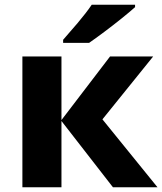

<svg xmlns="http://www.w3.org/2000/svg" viewBox="-20 -786 681 806"><path d="M442 -549H623L410 -285L641 0H454L238 -278V0H74V-549H238V-282ZM547 -766H365Q342 -732 306 -689.5Q270 -647 245 -619V-606H354Q380 -624 417.5 -652Q455 -680 491 -709Q527 -738 547 -756Z"/></svg>

Font: Noto Sans UI Extra
Style: Regular
Weight: 800
Designer: Monotype Design Team
Foundry: Monotype Imaging Inc.
Version: Version 1.901